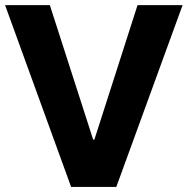

<svg xmlns="http://www.w3.org/2000/svg" viewBox="-23 -742 745 762"><path d="M351.6 -188 522.9 -721.7H701.7L438.5 0H259.3L-2.9 -721.7H174.8L346.7 -188Z"/></svg>

Font: Estedad-FD ExtraBold
Style: Regular
Weight: 800
Designer: Amin Abedi
Version: Version 7.3